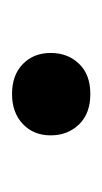

<svg xmlns="http://www.w3.org/2000/svg" viewBox="55 -510 171 322"><g transform="rotate(90 141.0 -349.5)"><path d="M69.3 -348.6Q69.3 -377 87.4 -396Q105.5 -415 138.2 -415Q170.9 -415 189.2 -396Q207.5 -377 207.5 -348.6Q207.5 -319.8 188.5 -301.8Q169.4 -283.7 138.2 -283.7Q106.4 -283.7 87.9 -301.8Q69.3 -319.8 69.3 -348.6Z"/></g></svg>

Font: TypoPRO Roboto
Style: Regular
Weight: 500
Designer: Google
Version: Version 2.136; 2016